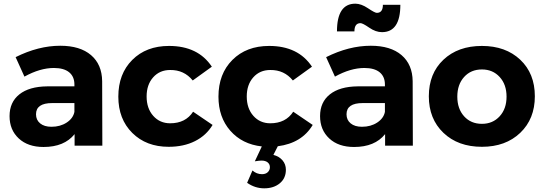

<svg xmlns="http://www.w3.org/2000/svg" viewBox="-20 -793 2959 1045"><path d="M32 -161Q32 -237 85.5 -279.5Q139 -322 237 -323H385V-333Q385 -376 356.5 -399.5Q328 -423 273 -423Q198 -423 113 -376L65 -482Q189 -544 308 -544Q416 -544 475.5 -493Q535 -442 536 -351L537 0H386V-63Q330 7 217 7Q132 7 82 -39.5Q32 -86 32 -161ZM176 -171Q176 -140 198.5 -121.5Q221 -103 260 -103Q308 -103 343 -126Q378 -149 385 -184V-232H264Q176 -232 176 -171Z M624 -267Q624 -391 700 -467Q776 -543 900 -543Q1058 -543 1133 -430L1029 -355Q982 -413 906 -412Q849 -412 813.5 -372Q778 -332 778 -268Q778 -203 814 -162.5Q850 -122 906 -122Q990 -122 1031 -185L1137 -113Q1103 -56 1041.5 -25Q980 6 898 6Q776 6 700 -69.5Q624 -145 624 -267Z M1169 -267Q1169 -391 1245 -467Q1321 -543 1445 -543Q1603 -543 1678 -430L1574 -355Q1527 -413 1451 -412Q1394 -412 1358.5 -372Q1323 -332 1323 -268Q1323 -203 1359 -162.5Q1395 -122 1451 -122Q1535 -122 1576 -185L1682 -113Q1623 -14 1492 3L1468 50Q1499 58 1517.5 79.5Q1536 101 1536 131Q1536 177 1503 204.5Q1470 232 1418 232Q1368 232 1325 202L1354 135Q1377 155 1406 155Q1426 155 1437.5 144Q1449 133 1449 117Q1449 101 1437 91Q1425 81 1403 81Q1391 81 1367 85L1405 4Q1298 -8 1233.5 -81.5Q1169 -155 1169 -267Z M1722 -161Q1722 -237 1775.5 -279.5Q1829 -322 1927 -323H2075V-333Q2075 -376 2046.5 -399.5Q2018 -423 1963 -423Q1888 -423 1803 -376L1755 -482Q1879 -544 1998 -544Q2106 -544 2165.5 -493Q2225 -442 2226 -351L2227 0H2076V-63Q2020 7 1907 7Q1822 7 1772 -39.5Q1722 -86 1722 -161ZM1814 -622Q1814 -773 1914 -773Q1946 -773 1983 -748Q2020 -723 2031 -723Q2064 -723 2064 -767H2159Q2159 -618 2059 -618Q2025 -618 1989.5 -642.5Q1954 -667 1942 -667Q1909 -667 1909 -622ZM1866 -171Q1866 -140 1888.5 -121.5Q1911 -103 1950 -103Q1998 -103 2033 -126Q2068 -149 2075 -184V-232H1954Q1866 -232 1866 -171Z M2314 -269Q2314 -393 2393.5 -468Q2473 -543 2603 -543Q2732 -543 2811.5 -468Q2891 -393 2891 -269Q2891 -146 2811.5 -70Q2732 6 2603 6Q2473 6 2393.5 -70Q2314 -146 2314 -269ZM2603 -119Q2662 -119 2699.5 -160Q2737 -201 2737 -267Q2737 -333 2699.5 -374Q2662 -415 2603 -415Q2543 -415 2506 -374Q2469 -333 2469 -267Q2469 -201 2506 -160Q2543 -119 2603 -119Z"/></svg>

Font: Trueno
Style: SBd
Weight: 600
Designer: Julieta Ulanovsky
Foundry: Julieta Ulanovsky
Version: Version 3.001b